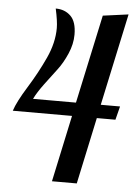

<svg xmlns="http://www.w3.org/2000/svg" viewBox="-53 -791 590 833"><g transform="rotate(5 241.5 -375.0)"><path d="M9 -290Q22 -330 64 -397.5Q106 -465 137 -532.5Q168 -600 168 -664Q168 -693 156 -748Q196 -748 221.5 -723Q247 -698 247 -642Q247 -601 228.5 -558.5Q210 -516 187 -486L135 -417Q106 -378 92 -349H279L362 -735L473 -750L387 -349H471L456 -290H375L313 0H205L267 -290Z"/></g></svg>

Font: Lobster Two
Style: Italic
Weight: 400
Designer: Pablo Impallari
Foundry: Pablo Impallari. www.impallari.com
Version: Version 1.006